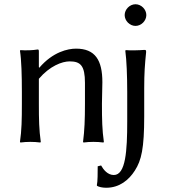

<svg xmlns="http://www.w3.org/2000/svg" viewBox="-20 -668 794 904"><path d="M460 -180C460 -212 462 -249 462 -281C462 -385 428 -439 338 -439C300 -439 229 -424 165 -349L163 -352V-425C163 -433 162 -435 157 -435C135 -431 99 -430 76 -432L74 -429C81 -386 83 -310 83 -235V-180C83 -105 82 -54 74 0L76 3C88 1 111 0 123 0C135 0 158 1 170 3L172 0C164 -57 163 -104 163 -180V-297C214 -357 272 -379 308 -379C359 -379 380 -359 380 -278V-180C380 -105 378 -54 371 0L373 3C385 1 408 0 420 0C432 0 455 1 467 3L469 0C461 -57 460 -104 460 -180ZM659 -251C659 -326 662 -362 668 -423C668 -432 667 -433 659 -433C636 -431 593 -430 572 -432L570 -429C576 -386 579 -310 579 -235V-96C579 41 572 156 516 156C487 156 467 131 456 111L440 115C440 142 440 189 436 204L437 207C445 212 461 216 480 216C543 216 587 179 615 135C646 87 659 30 659 -120ZM567 -597C567 -570 591 -546 618 -546C645 -546 669 -570 669 -597C669 -624 645 -648 618 -648C591 -648 567 -624 567 -597Z"/></svg>

Font: Libertinus Sans
Style: Regular
Weight: 400
Designer: Philipp H. Poll, Khaled Hosny
Foundry: Caleb Maclennan
Version: Version 7.050;RELEASE